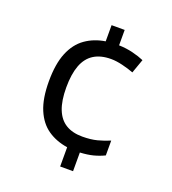

<svg xmlns="http://www.w3.org/2000/svg" viewBox="-134 -825 840 937"><g transform="rotate(20 286.0 -357.0)"><path d="M353 -644Q391 -643 425.5 -634.5Q460 -626 485 -615L459 -542Q433 -552 400 -560Q367 -568 340 -568Q286 -568 250.5 -545.5Q215 -523 198 -477.5Q181 -432 181 -363Q181 -294 198.5 -250Q216 -206 250.5 -185Q285 -164 336 -164Q380 -164 412.5 -172.5Q445 -181 476 -194V-117Q449 -104 420 -96.5Q391 -89 352 -87V10H285V-90Q226 -99 182.5 -129Q139 -159 115 -216Q91 -273 91 -362Q91 -453 115 -511Q139 -569 183 -600Q227 -631 285 -640V-724H353Z"/></g></svg>

Font: Noto Sans Khmer
Style: Regular
Weight: 400
Designer: Danh Hong and the Monotype Design Team
Foundry: Monotype Imaging Inc.
Version: Version 2.003